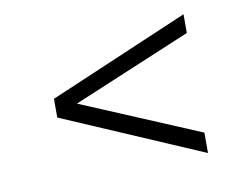

<svg xmlns="http://www.w3.org/2000/svg" viewBox="-54 -623 728 556"><g transform="rotate(-10 310.0 -345.0)"><path d="M516 -549V-494L120 -328L104 -341V-373ZM516 -201V-141L104 -318V-351L124 -366Z"/></g></svg>

Font: Roboto Serif 120pt Expanded SemiBold
Style: Regular
Weight: 600
Width: 7
Designer: Greg Gazdowicz
Foundry: Commercial Type
Version: Version 1.008